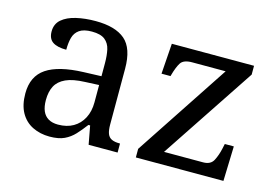

<svg xmlns="http://www.w3.org/2000/svg" viewBox="-78 -700 1230 864"><g transform="rotate(15 537.0 -268.0)"><path d="M205 10Q161 10 125.5 -7.5Q90 -25 70 -60.5Q50 -96 50 -150Q50 -230 106.5 -268Q163 -306 278 -310L361 -313V-373Q361 -409 355 -436.5Q349 -464 329 -480Q309 -496 268 -496Q230 -496 210 -482Q190 -468 183.5 -443.5Q177 -419 177 -387Q135 -387 113.5 -401.5Q92 -416 92 -450Q92 -485 116.5 -506Q141 -527 182 -536.5Q223 -546 272 -546Q364 -546 409.5 -507Q455 -468 455 -373V-114Q455 -86 461 -70.5Q467 -55 481 -48.5Q495 -42 517 -42H520V0H385L369 -86H361Q340 -58 320 -36.5Q300 -15 273.5 -2.5Q247 10 205 10ZM228 -52Q269 -52 298.5 -69Q328 -86 344.5 -117.5Q361 -149 361 -191V-272L297 -269Q240 -267 207.5 -252Q175 -237 161 -210.5Q147 -184 147 -145Q147 -114 156 -93.5Q165 -73 183 -62.5Q201 -52 228 -52Z M605 0V-40L895 -479H739Q699 -479 686 -458.5Q673 -438 662 -398L661 -394H619L629 -536H1012V-495L721 -57H903Q938 -57 951 -82Q964 -107 971 -139L976 -162H1018L1013 0Z"/></g></svg>

Font: Noto Serif Georgian
Style: Regular
Weight: 400
Designer: Monotype Design Team, Akaki Razmadze
Foundry: Google LLC
Version: Version 2.002